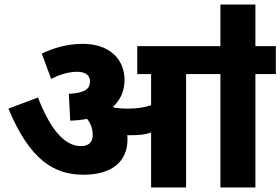

<svg xmlns="http://www.w3.org/2000/svg" viewBox="-20 -825 1234 845"><path d="M541 -211C541 -218 541 -224 540 -230C546 -230 552 -230 559 -230C589 -230 617 -232 645 -242V0H799V-499H950V0H1104V-499H1194V-622H1104V-805H950V-622H584V-499H645V-362C613 -351 581 -347 542 -347C518 -347 499 -349 483 -351C481 -353 480 -354 478 -356C511 -386 528 -426 528 -473C528 -564 463 -632 344 -632C271 -632 209 -611 164 -589L205 -478C242 -496 280 -509 319 -509C349 -509 376 -499 376 -467C376 -434 355 -416 283 -412L289 -294C316 -295 340 -297 363 -302C380 -281 388 -258 388 -230C388 -199 370 -182 336 -182C261 -182 199 -262 147 -396L17 -347C112 -119 219 -56 348 -56C472 -56 541 -114 541 -211Z"/></svg>

Font: Noto Sans Devanagari UI ExtraBold
Style: Regular
Weight: 800
Designer: Jelle Bosma - Monotype Design Team
Foundry: Monotype Imaging Inc.
Version: Version 2.003